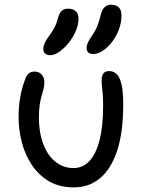

<svg xmlns="http://www.w3.org/2000/svg" viewBox="-20 -803 618 833"><path d="M300.2 10Q237.6 10 192.4 -16.7Q147.2 -43.4 117.8 -87.8Q88.4 -132.2 74.5 -186.3Q60.6 -240.4 60.6 -294.4Q60.6 -342.2 68.1 -383.2Q75.6 -424.2 90.4 -462.4Q96 -477.2 105.3 -484.8Q114.6 -492.4 130 -492.4Q149.2 -492.4 160.8 -479.6Q172.4 -466.8 172.4 -445.8Q172.4 -430 168.9 -416.4Q165.4 -402.8 160.6 -387Q155.8 -371.2 152.3 -349.1Q148.8 -327 148.8 -293Q148.8 -244.4 159.4 -204.2Q170 -164 189.7 -134.8Q209.4 -105.6 237.2 -89.7Q265 -73.8 298.4 -73.8Q339.4 -73.8 368.1 -104.5Q396.8 -135.2 412.1 -195.3Q427.4 -255.4 427.4 -343.6Q427.4 -371.6 426 -390.4Q424.6 -409.2 422.8 -423.7Q421 -438.2 421 -454.2Q421 -473.6 428.3 -484.1Q435.6 -494.6 453.2 -494.6Q472.6 -494.6 486 -481.9Q499.4 -469.2 507 -437.5Q514.6 -405.8 514.6 -349.8Q514.6 -228.6 488.2 -149Q461.8 -69.4 413.9 -29.7Q366 10 300.2 10ZM384.2 -568.6Q370.4 -568.6 363.1 -575.4Q355.8 -582.2 355.8 -593.6Q355.8 -606.8 361.7 -619.1Q367.6 -631.4 378.8 -647.4Q394.4 -670.2 402.4 -690.6Q410.4 -711 417.4 -739.6Q423.2 -762.8 434.7 -772.7Q446.2 -782.6 462.8 -782.6Q483.4 -782.6 495.2 -771.3Q507 -760 507 -735.6Q507 -704.4 495.5 -674.3Q484 -644.2 465.7 -620.4Q447.4 -596.6 425.8 -582.6Q404.2 -568.6 384.2 -568.6ZM197.4 -563.4Q184.4 -563.4 176 -570.7Q167.6 -578 167.8 -590.8Q168 -602.2 173.2 -614.7Q178.4 -627.2 194 -648.6Q210.6 -671.2 218 -686.3Q225.4 -701.4 231.6 -725Q237.8 -747.6 248.4 -756.5Q259 -765.4 274.8 -765.4Q296.2 -765.4 308.6 -754.5Q321 -743.6 320.6 -720.8Q320.4 -694.8 308.3 -667.1Q296.2 -639.4 277.2 -616.1Q258.2 -592.8 237 -578.1Q215.8 -563.4 197.4 -563.4Z"/></svg>

Font: Shantell Sans Light
Style: Regular
Weight: 300
Designer: Stephen Nixon, Anya Danilova, Shantell Martin
Foundry: Arrow Type
Version: Version 1.011;[c5ecc13dd]